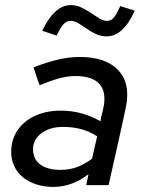

<svg xmlns="http://www.w3.org/2000/svg" viewBox="-20 -728 565 755"><path d="M24 0ZM190 7Q153 7 122.5 -3Q92 -13 70 -31Q48 -49 36 -74.5Q24 -100 24 -132Q24 -167 38 -196.5Q52 -226 77.5 -247.5Q103 -269 139 -281Q175 -293 219 -293Q263 -293 303 -281.5Q343 -270 375 -251Q377 -264 380 -276Q383 -288 386 -301Q400 -364 372 -396.5Q344 -429 277 -429Q246 -429 213 -420Q180 -411 136 -393Q129 -410 123.5 -427.5Q118 -445 112 -463Q163 -483 207 -493.5Q251 -504 294 -504Q395 -504 444 -453Q493 -402 476 -312Q460 -234 442 -156Q424 -78 407 0H319Q321 -11 323.5 -21.5Q326 -32 328 -43Q263 7 190 7ZM110 -141Q110 -102 138.5 -81Q167 -60 218 -60Q252 -60 281.5 -70.5Q311 -81 342 -104L362 -192Q306 -229 228 -229Q177 -229 143.5 -204.5Q110 -180 110 -141ZM203 -588Q189 -593 174.5 -597.5Q160 -602 146 -607Q169 -656 197.5 -682Q226 -708 258 -708Q280 -708 300 -698.5Q320 -689 337.5 -677Q355 -665 370.5 -655.5Q386 -646 401 -646Q416 -646 426 -657Q436 -668 453 -704L510 -686Q464 -585 400 -585Q376 -585 356.5 -594.5Q337 -604 320.5 -615.5Q304 -627 288.5 -636.5Q273 -646 258 -646Q241 -646 228.5 -631.5Q216 -617 203 -588Z"/></svg>

Font: Rosa Sans
Style: Italic
Weight: 400
Italic angle: -12°
Designer: Pentagram / MCKL
Foundry: Pentagram / MCKL
Version: Version 1.005;September 16, 2019;FontCreator 11.5.0.2425 64-